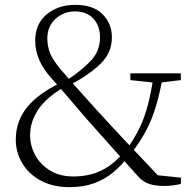

<svg xmlns="http://www.w3.org/2000/svg" viewBox="-20 -757 809 791"><path d="M266 14Q199 14 149 -12.5Q99 -39 72 -84Q45 -129 45 -182Q45 -257 91 -314.5Q137 -372 234 -418V-422L246 -399Q171 -356 137.5 -305.5Q104 -255 104 -200Q104 -156 125.5 -117Q147 -78 187 -54Q227 -30 282 -30Q347 -30 397.5 -54.5Q448 -79 488 -128L515 -111H507Q481 -76 447 -47.5Q413 -19 368.5 -2.5Q324 14 266 14ZM520 -124 495 -139H500Q534 -186 555.5 -231Q577 -276 590.5 -329.5Q604 -383 614 -453H653Q640 -380 624 -324.5Q608 -269 583.5 -222Q559 -175 520 -124ZM620 -416 517 -427V-455H725V-427L634 -416ZM657 9Q620 9 595.5 1Q571 -7 551 -28Q490 -96 438.5 -153Q387 -210 336 -268Q309 -300 288.5 -323.5Q268 -347 247 -372Q226 -397 195 -431Q158 -472 141.5 -510.5Q125 -549 125 -589Q125 -659 172.5 -698Q220 -737 290 -737Q364 -737 402.5 -698.5Q441 -660 441 -603Q441 -540 394.5 -494.5Q348 -449 267 -406V-402L256 -427Q318 -468 355 -507.5Q392 -547 392 -603Q392 -652 364 -681Q336 -710 289 -710Q243 -710 209 -679.5Q175 -649 175 -599Q175 -568 185.5 -540Q196 -512 230 -471Q255 -442 276.5 -417.5Q298 -393 320 -368.5Q342 -344 370 -313Q400 -280 429.5 -248Q459 -216 491.5 -181.5Q524 -147 562 -107Q600 -67 646 -18L601 -38L726 -25L725 1Q707 5 690.5 7Q674 9 657 9Z"/></svg>

Font: Noto Serif SC ExtraLight ExtraLight
Style: Regular
Weight: 250
Version: Version 2.002-H1;hotconv 1.1.0;makeotfexe 2.6.0